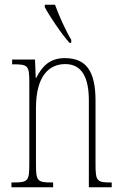

<svg xmlns="http://www.w3.org/2000/svg" viewBox="-20 -786 512 806"><path d="M272 -606H279V-619C256 -657 227 -721 211 -766H168V-756C186 -721 239 -642 272 -606ZM28 0H203V-20H197C137 -20 131 -26 131 -96V-333C131 -467 186 -517 254 -517C326 -517 353 -457 353 -364V0H449V-20H445C387 -20 381 -26 381 -96V-363C381 -486 343 -542 252 -542C189 -542 157 -508 132 -459H130L127 -536H31V-516H36C97 -516 103 -511 103 -441V-96C103 -26 97 -20 36 -20H28Z"/></svg>

Font: Noto Serif ExtraCondensed Thin
Style: Regular
Weight: 100
Width: 2
Designer: Monotype Design Team
Foundry: Monotype Imaging Inc.
Version: Version 2.013